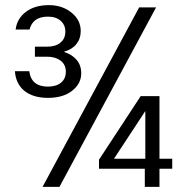

<svg xmlns="http://www.w3.org/2000/svg" viewBox="-20 -729 720 749"><path d="M38.1 -451.2H94.2Q102.1 -391.1 167 -391.1Q199.2 -391.1 218 -406.5Q236.8 -421.9 236.8 -449.2Q236.8 -477.1 216.3 -492.4Q195.8 -507.8 164.1 -507.8H116.2V-546.9H164.1Q196.3 -546.9 215.6 -562.5Q234.9 -578.1 234.9 -606Q234.9 -631.8 216.6 -647.9Q198.2 -664.1 167 -664.1Q107.9 -664.1 95.2 -613.8H41Q45.9 -655.8 80.6 -682.4Q115.2 -709 170.9 -709Q222.7 -709 258.8 -679.9Q294.9 -650.9 294.9 -607.9Q294.9 -578.1 278.1 -557.1Q261.2 -536.1 231 -527.8V-525.9Q259.8 -517.1 278.3 -496.1Q296.9 -475.1 296.9 -442.9Q296.9 -402.8 261.5 -375Q226.1 -347.2 167 -347.2Q109.9 -347.2 75.9 -374Q42 -400.9 38.1 -451.2ZM146 0 522.9 -700.2H588.9L211.9 0ZM366.2 -70.8V-106L528.8 -354H602.1V-109.9H651.9V-70.8H602.1V0H544.9V-70.8ZM424.8 -109.9H546.9V-295.9Z"/></svg>

Font: Poppins Light
Style: Regular
Weight: 300
Designer: Ninad Kale (Devanagari), Jonny Pinhorn (Latin)
Foundry: Indian Type Foundry
Version: 4.004